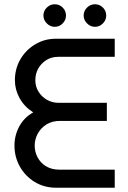

<svg xmlns="http://www.w3.org/2000/svg" viewBox="-20 -882 603 902"><path d="M245 0Q187 0 142.5 -27.5Q98 -55 73 -100Q48 -145 48 -198Q48 -246 70.5 -288Q93 -330 136 -354Q94 -381 72 -421Q50 -461 50 -505Q50 -559 75.5 -603Q101 -647 145 -673.5Q189 -700 242 -700H519V-615H253Q222 -615 198 -600Q174 -585 160 -560.5Q146 -536 146 -505Q146 -476 160.5 -452Q175 -428 200 -413.5Q225 -399 255 -399H482V-314H262Q225 -314 198.5 -297.5Q172 -281 157.5 -254.5Q143 -228 143 -198Q143 -168 157 -142Q171 -116 197 -100.5Q223 -85 258 -85H519V0ZM426 -756Q405 -756 389 -772Q373 -788 373 -809Q373 -831 389 -846.5Q405 -862 426 -862Q448 -862 463.5 -846.5Q479 -831 479 -809Q479 -788 463.5 -772Q448 -756 426 -756ZM237 -756Q216 -756 200 -772Q184 -788 184 -809Q184 -831 200 -846.5Q216 -862 237 -862Q259 -862 274.5 -846.5Q290 -831 290 -809Q290 -788 274.5 -772Q259 -756 237 -756Z"/></svg>

Font: MuseoModerno Thin
Style: Regular
Weight: 400
Version: Version 1.003